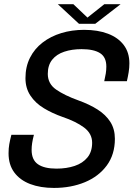

<svg xmlns="http://www.w3.org/2000/svg" viewBox="-20 -890 640 920"><path d="M238.5 10.5Q173.5 10.5 124.5 -8.2Q75.5 -27 48.2 -64Q21 -101 21 -155.5Q21 -179.5 24.5 -199.2Q28 -219 34.5 -244H142.5Q136.5 -221 134 -204.2Q131.5 -187.5 131.5 -172Q131.5 -124 161.8 -103Q192 -82 250.5 -82Q299 -82 337.8 -95Q376.5 -108 399 -135.5Q421.5 -163 421.5 -206Q421.5 -250 382.8 -279Q344 -308 279 -330Q230.5 -347 190 -371.5Q149.5 -396 125.8 -431.8Q102 -467.5 102 -515.5Q102 -570.5 123.8 -613.5Q145.5 -656.5 184.2 -686.2Q223 -716 273.8 -731.5Q324.5 -747 383 -747Q448.5 -747 497.2 -728.5Q546 -710 573 -674.2Q600 -638.5 600 -586.5Q600 -565 596.5 -543.8Q593 -522.5 588 -501H479.5Q484 -520.5 486.8 -537.2Q489.5 -554 489.5 -571Q489.5 -616.5 459.2 -635.5Q429 -654.5 371 -654.5Q324.5 -654.5 287.8 -642.2Q251 -630 230 -603.8Q209 -577.5 209 -536Q209 -488.5 249 -460.8Q289 -433 355.5 -409Q408.5 -390 447.8 -365Q487 -340 508.8 -305.8Q530.5 -271.5 530.5 -225Q530.5 -150 491.8 -97.2Q453 -44.5 386.8 -17Q320.5 10.5 238.5 10.5ZM257 -870H331.5L413 -792.5H382.5L480 -870H558L436.5 -776H358.5Z"/></svg>

Font: Epilogue Medium
Style: Italic
Weight: 500
Italic angle: -12°
Designer: Tyler Finck
Foundry: Etcetera Type Co
Version: Version 2.112